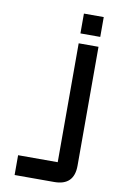

<svg xmlns="http://www.w3.org/2000/svg" viewBox="-92 -686 576 932"><g transform="rotate(10 195.5 -220.0)"><path d="M244.1 -488.3H341.8V97.7Q341.8 195.3 244.1 195.3H48.8V97.7H244.1ZM244.1 -537.1V-634.8H341.8V-537.1Z"/></g></svg>

Font: BabelStone Runic Long Branch
Style: Regular
Weight: 400
Designer: Andrew West
Foundry: BabelStone
Version: Version 3.002 March 14, 2022